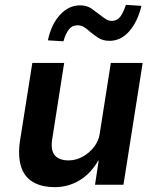

<svg xmlns="http://www.w3.org/2000/svg" viewBox="-20 -760 644 790"><path d="M206 10Q150 10 114 -12Q78 -34 65.5 -78.5Q53 -123 63 -185L113 -501H244L196 -195Q190 -164 195 -142.5Q200 -121 217.5 -110.5Q235 -100 262 -100Q292 -100 319.5 -115Q347 -130 366.5 -155Q386 -180 390 -208L436 -501H567L488 0H371L386 -99H384Q353 -45 306.5 -17.5Q260 10 206 10ZM241 -590 177 -594Q191 -660 227 -699Q263 -738 309 -738Q338 -738 357.5 -724Q377 -710 395 -696Q406 -687 417 -680.5Q428 -674 440 -674Q462 -674 475 -691.5Q488 -709 498 -740L562 -736Q546 -670 511.5 -631Q477 -592 431 -592Q402 -592 382.5 -605.5Q363 -619 347 -632Q336 -643 324 -649.5Q312 -656 299 -656Q277 -656 263.5 -639Q250 -622 241 -590Z"/></svg>

Font: Nunito Sans 7pt SemiCondensed
Style: Bold Italic
Weight: 700
Width: 4
Italic angle: -9°
Designer: Vernon Adams
Foundry: Vernon Adams
Version: Version 3.101;gftools[0.9.27]